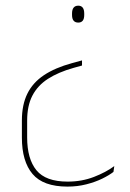

<svg xmlns="http://www.w3.org/2000/svg" viewBox="-20 -512 470 693"><path d="M276 -294V-275.5L245.5 -267Q190.5 -251.5 153.2 -227.5Q116 -203.5 97 -167Q78 -130.5 78 -77V-16Q78 61.5 111.5 102.5Q145 143.5 224 143.5Q275.5 143.5 319.2 126.5Q363 109.5 392.5 87.5L389.5 108.5Q374 120.5 349 132.8Q324 145 292 153.2Q260 161.5 223.5 161.5Q136 161.5 97.5 116Q59 70.5 59 -15.5V-77Q59 -134 78.8 -174Q98.5 -214 138.8 -240.8Q179 -267.5 239.5 -284ZM262.5 -491.5Q273 -491.5 278.5 -484.5Q284 -477.5 284 -463V-458Q284 -444 278.5 -437.2Q273 -430.5 262.5 -430.5Q251.5 -430.5 245.8 -437.2Q240 -444 240 -458V-463Q240 -477.5 245.8 -484.5Q251.5 -491.5 262.5 -491.5Z"/></svg>

Font: Anek Gujarati Thin
Style: Regular
Weight: 250
Version: Version 1.003